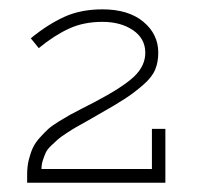

<svg xmlns="http://www.w3.org/2000/svg" viewBox="-20 -811 440 411"><path d="M305.2 -535.2H334V-419.9H38.1V-438Q38.1 -454.6 41.7 -469.2Q45.4 -483.9 50.5 -494.9Q55.7 -505.9 65.9 -517.1Q76.2 -528.3 83.7 -535.2Q91.3 -542 106.4 -551.3Q121.6 -560.5 129.9 -565.2Q138.2 -569.8 156 -578.9Q173.8 -587.9 181.2 -591.8Q242.7 -624 267.1 -647.2Q291.5 -670.4 291 -699.2Q290.5 -729 264.4 -746.6Q238.3 -764.2 199.2 -764.2Q158.7 -764.2 127.2 -749.5Q95.7 -734.9 63 -708L45.9 -729Q81.5 -758.3 117.2 -774.7Q152.8 -791 199.2 -791Q254.9 -791 286.9 -764.4Q318.8 -737.8 318.8 -698.2Q318.8 -677.7 312 -661.6Q305.2 -645.5 286.4 -629.2Q267.6 -612.8 247.8 -599.9Q228 -586.9 189 -564.9Q182.6 -561 165.3 -551.3Q147.9 -541.5 141.8 -538.1Q135.7 -534.7 122.3 -525.9Q108.9 -517.1 103.8 -512.5Q98.6 -507.8 89.8 -499.5Q81.1 -491.2 77.9 -484.1Q74.7 -477.1 71.8 -468Q68.8 -459 68.8 -449.2H305.2Z"/></svg>

Font: BioRhyme ExtraLight
Style: Regular
Weight: 275
Designer: Aoife Mooney
Foundry: Aoife Mooney Type
Version: Version 1.500;PS 001.500;hotconv 1.0.88;makeotf.lib2.5.64775